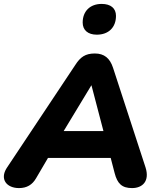

<svg xmlns="http://www.w3.org/2000/svg" viewBox="-32 -951 812 980"><path d="M65 9C105 9 133 -8 152 -41L213 -145H533L553 -68C567 -14 590 9 642 9C695 9 733 -26 711 -96L545 -605C529 -654 500 -678 452 -678C404 -678 378 -660 352 -619L2 -93C-34 -36 2 9 65 9ZM434 -515H435L496 -282H293ZM462 -774C523 -774 560 -812 560 -870C560 -909 533 -931 487 -931C427 -931 390 -893 390 -836C390 -797 417 -774 462 -774Z"/></svg>

Font: SN Pro Heavy
Style: Italic
Weight: 800
Italic angle: -9°
Designer: Tobias Whetton
Foundry: Supernotes
Version: Version 1.001;Glyphs 3.2 (3249)